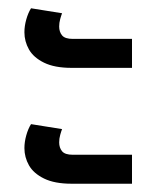

<svg xmlns="http://www.w3.org/2000/svg" viewBox="-20 -508 378 464"><path d="M153 -344Q112 -344 86.5 -356.5Q61 -369 50 -388.5Q39 -408 39 -430Q39 -445 43.5 -461Q48 -477 55 -488L130 -476Q128 -471 125.5 -462Q123 -453 123 -444Q123 -431 130 -422.5Q137 -414 156 -414H299V-344ZM153 -64Q112 -64 86.5 -76.5Q61 -89 50 -108.5Q39 -128 39 -150Q39 -165 43.5 -181Q48 -197 55 -208L130 -196Q128 -191 125.5 -182Q123 -173 123 -164Q123 -151 130 -142.5Q137 -134 156 -134H299V-64Z"/></svg>

Font: Noto Sans Thai
Style: Regular
Weight: 400
Designer: Monotype Design Team
Foundry: Monotype Imaging Inc.
Version: Version 2.001